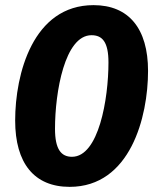

<svg xmlns="http://www.w3.org/2000/svg" viewBox="-20 -710 616 747"><path d="M344 -690C481 -690 556 -599 556 -434C556 -255 487 17 251 17C113 17 39 -75 39 -241C39 -422 108 -690 344 -690ZM336 -573C232 -573 194 -352 194 -209C194 -129 218 -100 260 -100C364 -100 402 -325 402 -467C402 -547 378 -573 336 -573Z"/></svg>

Font: Fira Sans
Style: Bold Italic
Weight: 700
Italic angle: -8°
Designer: bBox Type GmbH & Carrois Corporate GbR & Edenspiekermann AG
Foundry: bBox Type GmbH & Carrois Corporate GbR & Edenspiekermann AG
Version: Version 4.301;PS 004.301;hotconv 1.0.88;makeotf.lib2.5.64775